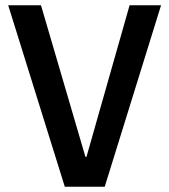

<svg xmlns="http://www.w3.org/2000/svg" viewBox="-20 -706 640 726"><path d="M225 0 11 -686H135L303 -113H307L470 -686H589L376 0Z"/></svg>

Font: Chivo Mono Medium
Style: Regular
Weight: 500
Monospace: yes
Designer: Hector Gatti
Foundry: Omnibus-Type
Version: Version 1.008